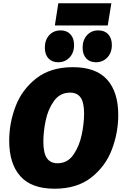

<svg xmlns="http://www.w3.org/2000/svg" viewBox="-20 -1134 748 1169"><path d="M36 -277Q36 -385 75 -487Q114 -589 201 -657Q288 -725 424 -725Q564 -725 632 -649.5Q700 -574 700 -434Q700 -327 661.5 -224.5Q623 -122 536 -53.5Q449 15 312 15Q172 15 104 -61Q36 -137 36 -277ZM492 -442Q492 -510 471 -540Q450 -570 407 -570Q345 -570 308.5 -519Q272 -468 258 -399.5Q244 -331 244 -272Q244 -202 265.5 -171Q287 -140 330 -140Q391 -140 427 -192Q463 -244 477.5 -313.5Q492 -383 492 -442ZM253 -844Q253 -890 279.5 -919.5Q306 -949 349 -949Q387 -949 409 -925Q431 -901 431 -860Q431 -813 403.5 -784Q376 -755 334 -755Q296 -755 274.5 -779Q253 -803 253 -844ZM483 -844Q483 -890 509.5 -919.5Q536 -949 579 -949Q617 -949 639 -925Q661 -901 661 -860Q661 -813 633.5 -784Q606 -755 564 -755Q526 -755 504.5 -779Q483 -803 483 -844ZM335 -1114H658L636 -979H314Z"/></svg>

Font: Bitter Pro Black
Style: Italic
Weight: 900
Italic angle: -9°
Designer: Sol Matas, and Bitter project Authors
Foundry: Sol Matas
Version: Version 1.010